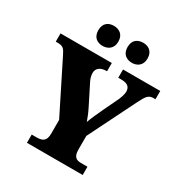

<svg xmlns="http://www.w3.org/2000/svg" viewBox="-209 -1078 1162 1229"><g transform="rotate(30 371.5 -463.5)"><path d="M494 -779C529 -779 567 -799 567 -853C567 -908 529 -927 494 -927C455 -927 419 -908 419 -853C419 -799 455 -779 494 -779ZM276 -779C313 -779 351 -799 351 -853C351 -908 313 -927 276 -927C239 -927 203 -908 203 -853C203 -799 239 -779 276 -779ZM168 0H580V-61H532C501 -61 475 -71 475 -126V-228L648 -576C679 -638 691 -653 729 -653H741V-714H466V-653H485C533 -653 555 -638 555 -600C555 -593 553 -574 539 -540L485 -427C465 -384 446 -343 433 -307C422 -338 414 -359 396 -395L322 -542C312 -562 308 -583 308 -598C308 -633 336 -653 379 -653H383V-714H4V-653H17C60 -653 68 -640 88 -600L273 -230V-128C273 -72 246 -61 203 -61H168Z"/></g></svg>

Font: Noto Serif Georgian Black
Style: Regular
Weight: 900
Designer: Monotype Design Team, Akaki Razmadze
Foundry: Google LLC
Version: Version 2.003